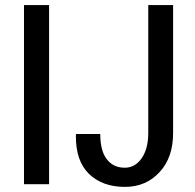

<svg xmlns="http://www.w3.org/2000/svg" viewBox="-20 -731 773 762"><path d="M174.8 0Q149.4 0 75.2 0Q75.2 -33.2 75.2 -84Q75.2 -233.4 75.2 -533.2Q75.2 -578.1 75.2 -710.9Q100.6 -710.9 174.8 -710.9Q174.8 -533.2 174.8 0ZM568.4 -710.9Q592.8 -710.9 667 -710.9Q667 -584 667 -203.1Q667 -105.5 613.3 -47.9Q559.6 10.7 475.6 10.7Q385.7 10.7 332 -42Q281.2 -92.8 281.2 -188.5Q281.2 -192.4 281.2 -196.3Q281.2 -197.3 282.2 -199.2Q306.6 -199.2 377.9 -199.2Q377.9 -131.8 404.3 -98.6Q429.7 -65.4 475.6 -65.4Q515.6 -65.4 542 -102.5Q568.4 -140.6 568.4 -203.1Q568.4 -373 568.4 -710.9Z"/></svg>

Font: Noto Sans Hebrew DECATHLON 
Style: Regular
Weight: 400
Designer: Monotype Design team
Version: Version 1.03 uh